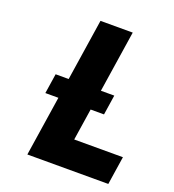

<svg xmlns="http://www.w3.org/2000/svg" viewBox="-147 -939 954 1052"><g transform="rotate(20 330.0 -412.5)"><path d="M373.6 -350H451.6L469.3 -466H391.3L446.2 -825H258.2L203.3 -466H127.3L109.6 -350H185.6L132 0H604L629.2 -165H345.2Z"/></g></svg>

Font: Sztylet
Style: BdObl
Weight: 700
Foundry: Cannot Into Space Fonts, PlusOne Fonts
Version: Version 0.12